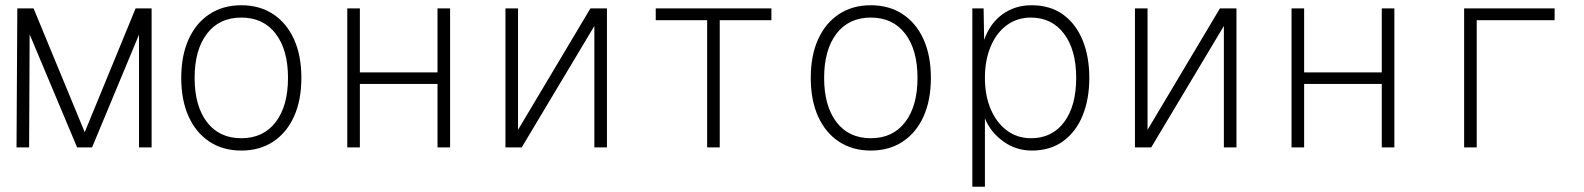

<svg xmlns="http://www.w3.org/2000/svg" viewBox="-20 -562 6040 732"><path d="M43 0 46 -530H108L303 -58L497 -530H558V0H510V-430L331 0H274L93 -431L91 0Z M900 12Q830 12 778.5 -22Q727 -56 699 -118Q671 -180 671 -265Q671 -350 699 -412Q727 -474 778.5 -508Q830 -542 900 -542Q970 -542 1021.5 -508Q1073 -474 1101 -412Q1129 -350 1129 -265Q1129 -180 1101 -118Q1073 -56 1021.5 -22Q970 12 900 12ZM900 -35Q984 -35 1031 -96.5Q1078 -158 1078 -265Q1078 -372 1031 -433.5Q984 -495 900 -495Q816 -495 769 -433.5Q722 -372 722 -265Q722 -158 769 -96.5Q816 -35 900 -35Z M1304 0V-530H1352V-286H1648V-530H1696V0H1648V-242H1352V0Z M1907 0V-530H1955V-67L2231 -530H2294V0H2246V-463L1969 0Z M2676 0V-485H2480V-530H2921V-485H2724V0Z M3300 12Q3230 12 3178.5 -22Q3127 -56 3099 -118Q3071 -180 3071 -265Q3071 -350 3099 -412Q3127 -474 3178.5 -508Q3230 -542 3300 -542Q3370 -542 3421.5 -508Q3473 -474 3501 -412Q3529 -350 3529 -265Q3529 -180 3501 -118Q3473 -56 3421.5 -22Q3370 12 3300 12ZM3300 -35Q3384 -35 3431 -96.5Q3478 -158 3478 -265Q3478 -372 3431 -433.5Q3384 -495 3300 -495Q3216 -495 3169 -433.5Q3122 -372 3122 -265Q3122 -158 3169 -96.5Q3216 -35 3300 -35Z M3687 150V-530H3730L3732 -410Q3755 -474 3802.5 -508Q3850 -542 3913 -542Q3984 -542 4033 -506.5Q4082 -471 4107.5 -408.5Q4133 -346 4133 -265Q4133 -184 4107.5 -121.5Q4082 -59 4033 -23.5Q3984 12 3914 12Q3852 12 3803.5 -24Q3755 -60 3735 -111V150ZM3911 -35Q3991 -35 4037 -96.5Q4083 -158 4083 -265Q4083 -372 4036.5 -433.5Q3990 -495 3910 -495Q3858 -495 3818.5 -466Q3779 -437 3757 -385Q3735 -333 3735 -265Q3735 -197 3757.5 -145Q3780 -93 3819.5 -64Q3859 -35 3911 -35Z M4307 0V-530H4355V-67L4631 -530H4694V0H4646V-463L4369 0Z M4904 0V-530H4952V-286H5248V-530H5296V0H5248V-242H4952V0Z M5562 0V-530H5907V-485H5610V0Z"/></svg>

Font: Geist Mono ExtraLight
Style: Regular
Weight: 200
Monospace: yes
Designer: Basement.studio, Andrés Briganti, Mateo Zaragoza
Foundry: Basement.studio, Vercel, Andrés Briganti, Guido Ferreyra, Mateo Zaragoza
Version: Version 1.500; ttfautohint (v1.8.4.7-5d5b)